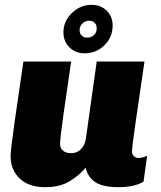

<svg xmlns="http://www.w3.org/2000/svg" viewBox="-20 -766 667 796"><path d="M229 -171Q229 -152 241 -141.5Q253 -131 275 -131Q300 -131 316 -148Q332 -165 336 -191L381 -511H579Q527 -161 527 -140Q527 -126 535 -118.5Q543 -111 554 -111Q569 -111 590 -120L575 -13Q538 10 471 10Q407 10 375.5 -10.5Q344 -31 335 -71Q312 -42 271 -16Q230 10 168 10Q99 10 61.5 -26Q24 -62 24 -119Q24 -144 40.5 -260Q57 -376 77 -511H275Q257 -391 243 -290.5Q229 -190 229 -171ZM243 -632Q243 -678 278 -712Q313 -746 360 -746Q398 -746 422.5 -721.5Q447 -697 447 -660Q447 -612 413 -578.5Q379 -545 331 -545Q293 -545 268 -569.5Q243 -594 243 -632ZM381 -649Q381 -663 372.5 -671.5Q364 -680 350 -680Q333 -680 321.5 -668.5Q310 -657 310 -640Q310 -627 318.5 -618.5Q327 -610 341 -610Q357 -610 369 -620Q381 -630 381 -649Z"/></svg>

Font: Chivo Black Italic
Style: Regular
Weight: 900
Italic angle: -8.05°
Designer: Hector Gatti
Foundry: Omnibus-Type
Version: Version 1.007